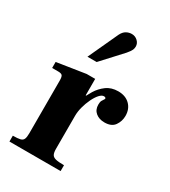

<svg xmlns="http://www.w3.org/2000/svg" viewBox="-185 -847 831 939"><g transform="rotate(30 230.5 -377.5)"><path d="M22 0V-33Q50 -33 63.5 -36.5Q77 -40 81.5 -51Q86 -62 86 -83V-381Q86 -402 80.5 -409Q75 -416 57 -416H23V-450L184 -475H232V-382H237V-83Q237 -62 242.5 -51.5Q248 -41 263.5 -37Q279 -33 311 -33V0ZM211 -269V-319Q214 -331 224 -357Q234 -383 251 -411Q268 -439 295 -459Q322 -479 361 -479Q402 -479 426.5 -455Q451 -431 451 -392Q451 -362 434 -337.5Q417 -313 377 -313Q347 -313 327.5 -329Q308 -345 308 -374Q308 -389 312 -396.5Q316 -404 319.5 -408.5Q323 -413 323 -416Q323 -419 320 -421Q317 -423 312 -423Q300 -423 287 -408.5Q274 -394 262.5 -370Q251 -346 244 -319.5Q237 -293 237 -269ZM145 -550 223 -719Q233 -739 247.5 -747Q262 -755 278 -755Q297 -755 311 -742Q325 -729 325 -711Q325 -701 321 -691.5Q317 -682 301 -663L197 -550Z"/></g></svg>

Font: Frank Ruhl Libre ExtraBold
Style: Regular
Weight: 800
Designer: Yanek Iontef
Foundry: Fontef
Version: Version 6.003;gftools[0.9.30]